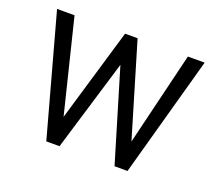

<svg xmlns="http://www.w3.org/2000/svg" viewBox="-92 -637 868 764"><g transform="rotate(20 341.5 -255.0)"><path d="M169 0 29 -510H103L208 -84H191L317 -510H370L497 -84H480L583 -510H654L513 0H458L333 -417H351L225 0Z"/></g></svg>

Font: Instrument Sans SemiCondensed
Style: Regular
Weight: 400
Width: 4
Designer: Rodrigo Fuenzalida
Foundry: fragTYPE
Version: Version 1.000;gftools[0.9.28]